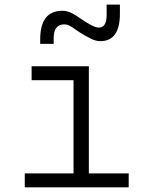

<svg xmlns="http://www.w3.org/2000/svg" viewBox="-20 -801 626 821"><path d="M85.9 0V-59.6H294.4V-458H115.2V-517.6H359.9V-59.6H530.3V0ZM151.9 -613.3V-632.8Q151.9 -754.9 246.6 -754.9Q268.1 -754.9 287.4 -744.6Q306.6 -734.4 326.7 -720.2Q353 -702.1 371.8 -692.6Q390.6 -683.1 402.8 -683.1Q436 -683.1 436 -737.3V-781.2H492.7V-742.2Q492.7 -625 408.7 -625Q390.6 -625 368.7 -635.5Q346.7 -646 320.8 -662.6Q304.2 -673.3 287.6 -685.1Q271 -696.8 255.4 -696.8Q209.5 -696.8 209.5 -637.7V-613.3Z"/></svg>

Font: Cascadia Mono PL Light
Style: Regular
Weight: 300
Monospace: yes
Designer: Aaron Bell
Foundry: Saja Typeworks
Version: Version 2404.023; ttfautohint (v1.8.4)